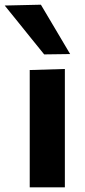

<svg xmlns="http://www.w3.org/2000/svg" viewBox="-62 -797 360 817"><path d="M64.5 0Q64.5 -53.5 64.5 -103.8Q64.5 -154 64.5 -216V-266Q64.5 -315.5 64.5 -354.8Q64.5 -394 64.5 -428.8Q64.5 -463.5 64.5 -499L214 -503.5Q214 -467.5 214 -432Q214 -396.5 214 -356.5Q214 -316.5 214 -266V-216Q214 -154 214 -103.8Q214 -53.5 214 0ZM126 -565.5Q99 -599 71.2 -633.2Q43.5 -667.5 15.2 -702.8Q-13 -738 -42 -773.5L112 -777Q143 -724.5 174.2 -672.2Q205.5 -620 236.5 -567Z"/></svg>

Font: Commissioner Thin
Style: Bold
Weight: 700
Version: Version 1.001;gftools[0.9.23]